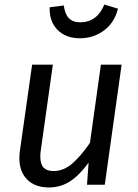

<svg xmlns="http://www.w3.org/2000/svg" viewBox="-20 -811 608 843"><path d="M65 -118Q65 -135 68 -153L121 -527H212L160 -157Q157 -139 157 -124Q157 -90 171.5 -75Q186 -60 215 -60Q260 -60 298.5 -94Q337 -128 375 -184L423 -527H514L440 0H362L369 -97Q330 -43 288.5 -15.5Q247 12 195 12Q134 12 99.5 -22.5Q65 -57 65 -118ZM198 -779 260 -787Q265 -749 282.5 -731Q300 -713 333 -713Q369 -713 396 -733Q423 -753 438 -791L498 -773Q483 -712 437 -677.5Q391 -643 331 -643Q269 -643 232.5 -680Q196 -717 198 -779Z"/></svg>

Font: FiraGO
Style: Italic
Weight: 400
Italic angle: -8°
Designer: bBox Type GmbH
Foundry: bBox Type GmbH
Version: Version 1.001